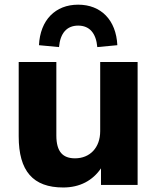

<svg xmlns="http://www.w3.org/2000/svg" viewBox="-20 -811 688 842"><path d="M257.3 11.2C330.1 11.2 386.2 -19 422.9 -72.8V0H583.5V-539.1H419.4V-235.8C419.4 -163.1 374 -116.7 309.1 -116.7C255.9 -116.7 227.1 -145 227.1 -216.8V-539.1H62V-212.9C62 -60.5 125 11.2 257.3 11.2ZM238.8 -604.5C244.1 -665.5 272.9 -698.7 322.8 -698.7C372.6 -698.7 401.4 -665.5 406.7 -604.5L494.6 -612.8C489.3 -723.1 422.9 -790.5 322.8 -790.5C222.7 -790.5 156.2 -723.1 150.9 -612.8Z"/></svg>

Font: Winston ExtraBold
Style: Regular
Weight: 800
Designer: Vernon Adams, Kim Jin-seong, David Berlow, Cristiano Sobral
Foundry: The Winston Project Authors
Version: Version 3.004